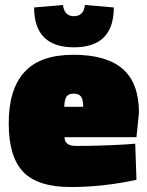

<svg xmlns="http://www.w3.org/2000/svg" viewBox="-20 -738 592 771"><path d="M239 -187Q240 -152 284 -152Q384 -152 484 -158L523 -161L528 -16Q395 13 263.5 13Q132 13 73.5 -47.5Q15 -108 15 -243.5Q15 -379 78 -448.5Q141 -518 274.5 -518Q408 -518 473 -461Q538 -404 538 -286L528 -187ZM314 -309Q314 -338 305.5 -350Q297 -362 276 -362Q255 -362 247 -350Q239 -338 238 -309ZM117 -708 233 -718Q238 -673 277 -673Q316 -673 321 -718L437 -708Q437 -548 277 -548Q117 -548 117 -708Z"/></svg>

Font: Titillium Web Black
Style: Regular
Weight: 900
Version: Version 1.002;PS 35.000;hotconv 1.0.70;makeotf.lib2.5.55311